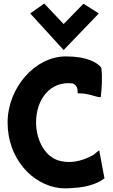

<svg xmlns="http://www.w3.org/2000/svg" viewBox="-20 -1044 637 1086"><path d="M151 -968 340 -761 539 -968 452 -1023 340 -908 230 -1024ZM353 -725C177 -725 23 -546 23 -351C23 -148 161 1 319 20C341 22 363 22 383 20C495 15 544 -16 571 -35L541 -194L528 -184C523 -180 518 -175 510 -169C486 -154 441 -134 393 -129C370 -127 348 -128 328 -132C234 -149 184 -254 184 -352C184 -480 262 -588 392 -572C409 -564 419 -551 419 -526V-516H427C481 -516 524 -495 541 -495H550C556 -549 560 -607 553 -661C532 -689 474 -725 353 -725Z"/></svg>

Font: Bluebird
Style: SfBdNrw
Weight: 700
Designer: Jasper
Foundry: Cannot Into Space Fonts
Version: Version 0.98